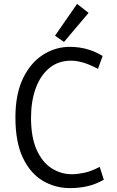

<svg xmlns="http://www.w3.org/2000/svg" viewBox="-20 -949 600 984"><path d="M339 15Q262 15 198.5 -23Q135 -61 97 -141Q59 -221 59 -347Q59 -466 97.5 -546.5Q136 -627 200 -668Q264 -709 339 -709Q360 -709 386.5 -705.5Q413 -702 443 -692Q473 -682 506 -662L482 -596Q439 -619 405.5 -628.5Q372 -638 344 -638Q278 -638 232 -599.5Q186 -561 162.5 -495Q139 -429 139 -346Q139 -246 167.5 -182Q196 -118 244 -87Q292 -56 349 -56Q376 -56 412 -63.5Q448 -71 491 -94L512 -28Q470 -4 427.5 5.5Q385 15 339 15ZM308 -734 262 -766 375 -929 434 -883Z"/></svg>

Font: Ubuntu Sans Mono
Style: Regular
Weight: 400
Monospace: yes
Designer: Dalton Maag Ltd
Foundry: Dalton Maag Ltd
Version: Version 1.006